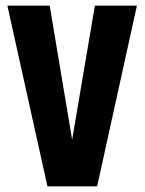

<svg xmlns="http://www.w3.org/2000/svg" viewBox="-20 -656 509 676"><path d="M314 -636H462L322 0H147L6 -636H155L234 -164Z"/></svg>

Font: Teko Semibold
Style: Regular
Weight: 600
Designer: Manushi Parikh, Jonny Pinhorn
Foundry: Indian Type Foundry
Version: Version 1.105;PS 1.0;hotconv 1.0.78;makeotf.lib2.5.61930; tt